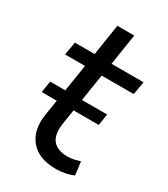

<svg xmlns="http://www.w3.org/2000/svg" viewBox="-163 -712 700 799"><g transform="rotate(30 186.5 -313.0)"><path d="M238 9Q153 9 113.5 -39Q74 -87 87 -167L128 -423H32L43 -486H138L161 -635H242L219 -486H373L362 -423H208L169 -175Q159 -114 181.5 -87Q204 -60 253 -60Q270 -60 284.5 -63.5Q299 -67 312 -71L320 -8Q307 -1 283.5 4Q260 9 238 9ZM26 -239 35 -294H309L300 -239Z"/></g></svg>

Font: Nunito Sans
Style: Italic
Weight: 400
Italic angle: -9°
Designer: Vernon Adams
Foundry: Vernon Adams
Version: Version 3.006; ttfautohint (v1.8.3)